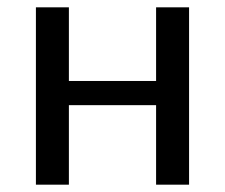

<svg xmlns="http://www.w3.org/2000/svg" viewBox="-20 -504 614 524"><path d="M78 -484H168V-283H406V-484H496V0H406V-217H168V0H78Z"/></svg>

Font: Play
Style: Regular
Weight: 400
Designer: Jonas Hecksher (Cyrillic expansion: Cyreal)
Foundry: Jonas Hecksher, Playtype, e-types AS
Version: Version 2.101; ttfautohint (v1.5.65-e2d9)